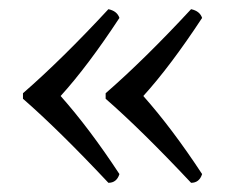

<svg xmlns="http://www.w3.org/2000/svg" viewBox="-20 -396 516 418"><path d="M112 -187Q175 -116 240 -17Q234 2 216 2Q108 -113 30 -181V-193Q115 -267 216 -376Q235 -372 240 -357Q171 -252 112 -187ZM292 -187Q355 -116 420 -17Q414 2 396 2Q288 -113 210 -181V-193Q295 -267 396 -376Q415 -372 420 -357Q351 -252 292 -187Z"/></svg>

Font: Fedorovsk Unicode
Style: Medium
Weight: 500
Designer: Aleksandr Andreev and Nikita Simmons
Version: Version 3.2